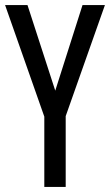

<svg xmlns="http://www.w3.org/2000/svg" viewBox="-20 -800 432 754"><path d="M197 -444 88 -780H0L154 -342V-66H238V-344L392 -780H304Z"/></svg>

Font: Noto Sans Malayalam UI ExtraCondensed
Style: Regular
Weight: 400
Width: 2
Designer: Jelle Bosma - Monotype Design Team
Foundry: Monotype Imaging Inc.
Version: Version 2.104